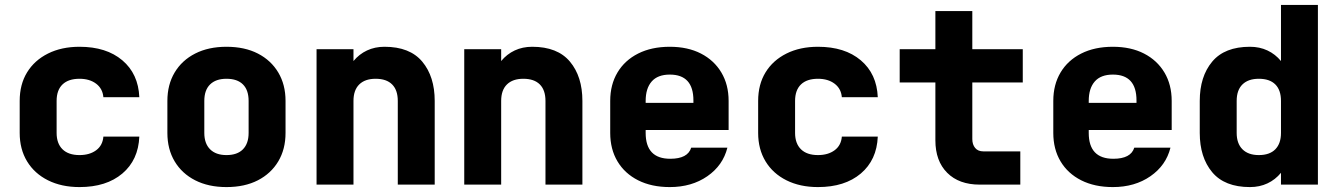

<svg xmlns="http://www.w3.org/2000/svg" viewBox="-20 -750 5440 780"><path d="M303 10Q230 10 175 -17.5Q120 -45 90 -94.5Q60 -144 60 -210V-340Q60 -407 90 -456Q120 -505 175 -532.5Q230 -560 303 -560Q412 -560 477 -505Q542 -450 546 -355H400Q397 -390 370.5 -410Q344 -430 303 -430Q258 -430 234 -407Q210 -384 210 -340V-210Q210 -167 234 -143.5Q258 -120 303 -120Q344 -120 370.5 -139.5Q397 -159 400 -195H546Q542 -100 477 -45Q412 10 303 10Z M900 10Q827 10 773 -17.5Q719 -45 689.5 -94.5Q660 -144 660 -210V-340Q660 -406 689.5 -455.5Q719 -505 773 -532.5Q827 -560 900 -560Q974 -560 1027.5 -532.5Q1081 -505 1110.5 -455.5Q1140 -406 1140 -340V-210Q1140 -144 1110.5 -94.5Q1081 -45 1027.5 -17.5Q974 10 900 10ZM900 -120Q944 -120 967 -143.5Q990 -167 990 -210V-340Q990 -384 967 -407Q944 -430 900 -430Q857 -430 833.5 -407Q810 -384 810 -340V-210Q810 -167 833.5 -143.5Q857 -120 900 -120Z M1266 0V-550H1416V-502Q1439 -530 1471 -545Q1503 -560 1542 -560Q1645 -560 1695.5 -499.5Q1746 -439 1746 -340V0H1596V-340Q1596 -384 1573 -407Q1550 -430 1506 -430Q1463 -430 1439.5 -407Q1416 -384 1416 -340V0Z M1866 0V-550H2016V-502Q2039 -530 2071 -545Q2103 -560 2142 -560Q2245 -560 2295.5 -499.5Q2346 -439 2346 -340V0H2196V-340Q2196 -384 2173 -407Q2150 -430 2106 -430Q2063 -430 2039.5 -407Q2016 -384 2016 -340V0Z M2701 10Q2627 10 2572.5 -17.5Q2518 -45 2488.5 -94.5Q2459 -144 2459 -210V-340Q2459 -406 2488.5 -455.5Q2518 -505 2572.5 -532.5Q2627 -560 2701 -560Q2774 -560 2827.5 -532.5Q2881 -505 2910.5 -455.5Q2940 -406 2940 -340V-222H2603V-210Q2603 -105 2703 -105Q2774 -105 2788 -150H2935Q2917 -78 2853.5 -34Q2790 10 2701 10ZM2603 -332H2797V-342Q2797 -447 2701 -447Q2652 -447 2627.5 -419Q2603 -391 2603 -340Z M3303 10Q3230 10 3175 -17.5Q3120 -45 3090 -94.5Q3060 -144 3060 -210V-340Q3060 -407 3090 -456Q3120 -505 3175 -532.5Q3230 -560 3303 -560Q3412 -560 3477 -505Q3542 -450 3546 -355H3400Q3397 -390 3370.5 -410Q3344 -430 3303 -430Q3258 -430 3234 -407Q3210 -384 3210 -340V-210Q3210 -167 3234 -143.5Q3258 -120 3303 -120Q3344 -120 3370.5 -139.5Q3397 -159 3400 -195H3546Q3542 -100 3477 -45Q3412 10 3303 10Z M3960 0Q3876 0 3828 -48Q3780 -96 3780 -180V-415H3635V-550H3780V-705H3930V-550H4135V-415H3930V-185Q3930 -163 3941.5 -149Q3953 -135 3975 -135H4125V0Z M4501 10Q4427 10 4372.5 -17.5Q4318 -45 4288.5 -94.5Q4259 -144 4259 -210V-340Q4259 -406 4288.5 -455.5Q4318 -505 4372.5 -532.5Q4427 -560 4501 -560Q4574 -560 4627.5 -532.5Q4681 -505 4710.5 -455.5Q4740 -406 4740 -340V-222H4403V-210Q4403 -105 4503 -105Q4574 -105 4588 -150H4735Q4717 -78 4653.5 -34Q4590 10 4501 10ZM4403 -332H4597V-342Q4597 -447 4501 -447Q4452 -447 4427.5 -419Q4403 -391 4403 -340Z M5334 0H5184V-48Q5161 -20 5129 -5Q5097 10 5058 10Q4955 10 4904.5 -50.5Q4854 -111 4854 -210V-340Q4854 -439 4904.5 -499.5Q4955 -560 5058 -560Q5097 -560 5129 -545Q5161 -530 5184 -502V-730H5334ZM5094 -430Q5051 -430 5027.5 -407Q5004 -384 5004 -340V-210Q5004 -167 5027.5 -143.5Q5051 -120 5094 -120Q5138 -120 5161 -143.5Q5184 -167 5184 -210V-340Q5184 -384 5161 -407Q5138 -430 5094 -430Z"/></svg>

Font: Tiny ExtraBold
Style: Regular
Weight: 800
Designer: Philipp Nurullin, Konstantin Bulenkov
Foundry: JetBrains
Version: Version 2.251; ttfautohint (v1.8.4.7-5d5b)